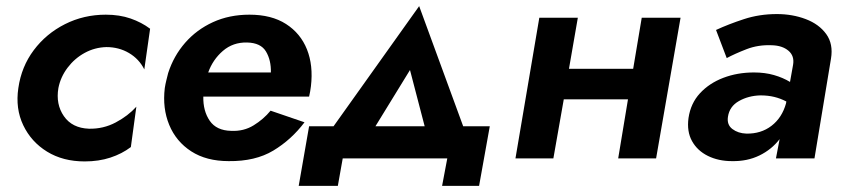

<svg xmlns="http://www.w3.org/2000/svg" viewBox="-20 -518 2763 628"><path d="M171 -230Q162 -177 189 -138Q216 -99 271 -97Q318 -96 358.5 -117.5Q399 -139 426 -169L408 -37Q379 -15 341 -2.5Q303 10 257 10Q186 10 134 -22Q82 -54 56 -108.5Q30 -163 40 -230Q50 -300 90.5 -354Q131 -408 192.5 -439Q254 -470 326 -470Q371 -470 407 -457.5Q443 -445 471 -424L452 -291Q435 -325 402 -344.5Q369 -364 328 -364Q290 -363 257 -345Q224 -327 201 -296.5Q178 -266 171 -230Z M976 -118Q933 -61 874 -25.5Q815 10 728 9Q655 9 605.5 -23Q556 -55 533.5 -109.5Q511 -164 519 -230Q521 -243 524 -255Q527 -267 530 -279Q548 -335 585.5 -378Q623 -421 676.5 -445.5Q730 -470 796 -470Q868 -470 915.5 -439.5Q963 -409 984 -356.5Q1005 -304 997 -236Q995 -219 991 -202H645Q644 -155 666 -123Q688 -91 736 -90Q777 -88 809.5 -108Q842 -128 865 -156ZM788 -379Q742 -380 709 -351.5Q676 -323 661 -281H866Q867 -321 850 -349.5Q833 -378 788 -379Z M1443 0H1101L1085 90H957L991 -105H1071L1351 -498L1495 -105H1582L1547 90H1426ZM1321 -289 1208 -105H1369Z M1744 -460H1870L1841 -293H2051L2079 -460H2206L2126 0H2002L2034 -193H1824L1790 0H1666Z M2357 -328 2322 -420Q2363 -439 2413.5 -455.5Q2464 -472 2521 -472Q2572 -472 2615.5 -455.5Q2659 -439 2682.5 -406.5Q2706 -374 2698 -326L2644 0H2518L2530 -63Q2504 -29 2464 -9.5Q2424 10 2374 9Q2330 9 2295.5 -8Q2261 -25 2243.5 -56.5Q2226 -88 2232 -132Q2239 -180 2269.5 -213Q2300 -246 2346 -263.5Q2392 -281 2446 -281Q2482 -281 2511.5 -272.5Q2541 -264 2564 -250L2574 -306Q2579 -335 2559 -352Q2539 -369 2505 -370Q2460 -372 2421.5 -357Q2383 -342 2357 -328ZM2361 -136Q2357 -110 2375.5 -96Q2394 -82 2421 -81Q2469 -80 2503.5 -106.5Q2538 -133 2551 -180L2552 -186Q2533 -196 2512.5 -201Q2492 -206 2467 -206Q2428 -205 2397 -187.5Q2366 -170 2361 -136Z"/></svg>

Font: Von Semi
Style: Italic
Weight: 600
Version: Version 4.000; ttfautohint (v1.8.4.7-5d5b)